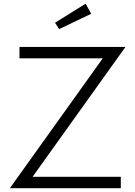

<svg xmlns="http://www.w3.org/2000/svg" viewBox="-20 -999 717 1019"><path d="M621.1 0H32.2L525.4 -689.5H83.5V-750H646L152.8 -60.5H621.1ZM272 -878.4 434.6 -979.5 463.9 -925.8 293.9 -844.7Z"/></svg>

Font: Spartan MB
Style: Regular
Weight: 400
Designer: Matt Bailey, Mirko Velimirovic
Foundry: Matt Bailey
Version: Version 1.005